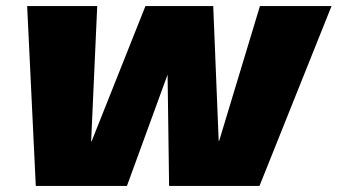

<svg xmlns="http://www.w3.org/2000/svg" viewBox="-20 -613 1113 633"><path d="M98 0H398.5L532.5 -367L537.5 0H835.5L1073 -593H837L702.5 -148.5H701L683 -593H459.5L282 -147H280.5L300.5 -593H69.5Z"/></svg>

Font: Anybody Black
Style: Italic
Weight: 900
Italic angle: -10°
Designer: Tyler Finck
Foundry: Etcetera Type Company
Version: Version 1.113;gftools[0.9.25]